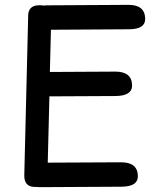

<svg xmlns="http://www.w3.org/2000/svg" viewBox="-20 -755 665 795"><path d="M171.9 -732.9 510.7 -734.9Q579.6 -735.4 581.1 -678.7Q582.5 -633.8 513.7 -633.8Q352.1 -632.8 190.9 -631.8L186.5 -457L456.5 -458.5Q525.4 -459 526.9 -402.8Q528.3 -358.4 459.5 -357.4L184.6 -356L177.7 -81.5L480.5 -83Q549.3 -83.5 550.8 -27.3Q552.2 17.6 483.4 18.1L141.6 20Q135.7 20 130.9 19Q127 19 123 19Q79.1 18.1 80.6 -30.8L96.7 -691.4Q97.7 -732.9 142.6 -733.4Q152.8 -733.4 160.6 -731.9Q166 -732.9 171.9 -732.9Z"/></svg>

Font: Comic Relief LRS
Style: Regular
Weight: 400
Designer: Jeff Davis
Foundry: Loudifier
Version: Version 1.0